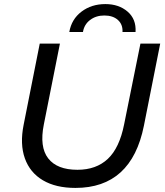

<svg xmlns="http://www.w3.org/2000/svg" viewBox="-20 -914 808 942"><path d="M350 8Q254 8 190.5 -29.5Q127 -67 102 -137Q77 -207 96 -302L175 -700H274L195 -303Q173 -193 216.5 -137Q260 -81 360 -81Q452 -81 509 -134.5Q566 -188 589 -304L669 -700H766L686 -297Q625 8 350 8ZM320 -757Q331 -820 380 -857Q429 -894 497 -894Q563 -894 606 -857Q649 -820 645 -757H581Q583 -794 558.5 -816Q534 -838 492 -838Q451 -838 422 -816Q393 -794 387 -757Z"/></svg>

Font: Montserrat Medium
Style: Italic
Weight: 500
Italic angle: -11.3°
Designer: Julieta Ulanovsky
Foundry: Julieta Ulanovsky
Version: Version 9.000; ttfautohint (v1.8.4.7-5d5b)